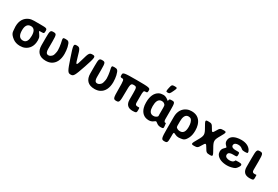

<svg xmlns="http://www.w3.org/2000/svg" viewBox="84 -2078 5170 3577"><g transform="rotate(30 2669.0 -289.5)"><path d="M562 -471C562 -523 549 -528 422 -528H281C241 -528 206 -522 175 -509C88 -472 32 -390 32 -269V-259C32 -240 33 -221 36 -203C43 -156 27 -113 130 -36C169 -7 220 10 282 10C321 10 355 4 385 -9C467 -45 523 -123 523 -239V-249C523 -257 522 -265 521 -273C518 -295 523 -309 485 -363C449 -415 444 -414 500 -414C556 -414 562 -419 562 -471ZM281 -414C358 -414 382 -346 382 -269V-259C382 -180 361 -104 282 -104C198 -104 173 -175 173 -259V-269C173 -349 201 -414 281 -414Z M835 10C878 10 915 3 946 -12C1034 -54 1080 -148 1080 -276C1080 -327 1074 -373 1065 -415C1040 -521 1018 -528 957 -528C895 -528 900 -519 924 -410C932 -368 938 -323 939 -276C939 -254 936 -232 931 -212C919 -161 915 -148 879 -121C866 -111 850 -104 830 -104C781 -104 769 -151 769 -203V-366C769 -513 762 -528 698 -528C634 -528 627 -513 627 -366V-204C627 -65 698 10 835 10Z M1320 -350C1276 -512 1264 -528 1197 -528C1130 -528 1131 -504 1213 -264C1294 -24 1308 0 1369 0C1430 0 1444 -24 1526 -264C1607 -504 1608 -528 1541 -528C1474 -528 1462 -512 1418 -350C1374 -188 1364 -188 1320 -350Z M1885 10C1928 10 1965 3 1996 -12C2084 -54 2130 -148 2130 -276C2130 -327 2124 -373 2115 -415C2090 -521 2068 -528 2007 -528C1945 -528 1950 -519 1974 -410C1982 -368 1988 -323 1989 -276C1989 -254 1986 -232 1981 -212C1969 -161 1965 -148 1929 -121C1916 -111 1900 -104 1880 -104C1831 -104 1819 -151 1819 -203V-366C1819 -513 1812 -528 1748 -528C1684 -528 1677 -513 1677 -366V-204C1677 -65 1748 10 1885 10Z M2706 9C2723 9 2738 8 2752 6C2788 0 2791 -9 2791 -58C2791 -106 2789 -109 2772 -108C2765 -107 2758 -107 2750 -107C2710 -107 2695 -122 2695 -162V-292C2695 -409 2699 -421 2738 -421C2776 -421 2780 -426 2780 -475C2780 -523 2753 -528 2487 -528C2220 -528 2193 -523 2193 -475C2193 -426 2197 -421 2236 -421C2275 -421 2279 -402 2279 -211C2279 -19 2285 0 2350 0C2414 0 2420 -19 2420 -211C2420 -402 2426 -421 2487 -421C2548 -421 2554 -408 2554 -284V-147C2554 -44 2604 9 2706 9Z M3054 -538C3020 -538 2990 -531 2965 -518C2885 -475 2847 -382 2847 -260V-250C2847 -212 2851 -177 2860 -146C2884 -59 2945 10 3053 10C3087 10 3115 1 3136 -13C3195 -53 3178 -50 3233 -12C3253 2 3279 10 3311 10C3324 10 3334 9 3344 8C3370 3 3371 -7 3366 -55C3361 -103 3359 -108 3355 -107C3350 -106 3332 -96 3320 -126C3315 -138 3314 -155 3314 -171V-350C3314 -512 3308 -528 3253 -528C3198 -528 3192 -525 3187 -497C3182 -468 3187 -482 3132 -517C3111 -530 3086 -538 3054 -538ZM3173 -272V-171C3173 -168 3173 -164 3174 -161C3174 -152 3179 -138 3141 -117C3127 -109 3110 -104 3088 -104C3010 -104 2988 -172 2988 -250V-260C2988 -341 3008 -424 3089 -424C3111 -424 3128 -419 3141 -410C3178 -385 3173 -364 3173 -272ZM3079 -698C3063 -621 3065 -613 3103 -613C3141 -613 3149 -621 3185 -698C3221 -774 3219 -782 3161 -782C3103 -782 3095 -774 3079 -698Z M3700 10C3716 10 3732 8 3746 5C3785 -3 3825 3 3875 -101C3894 -142 3904 -192 3904 -250V-260C3904 -301 3899 -338 3889 -372C3861 -468 3793 -538 3670 -538C3633 -538 3599 -532 3570 -519C3485 -483 3429 -401 3429 -282V-39C3429 181 3435 203 3500 203C3564 203 3570 191 3570 77C3570 -37 3568 -34 3623 -7C3644 4 3669 10 3700 10ZM3663 -104C3640 -104 3621 -108 3606 -116C3566 -135 3570 -154 3570 -209V-270C3570 -344 3590 -424 3663 -424C3672 -424 3680 -423 3688 -421C3708 -415 3730 -414 3751 -350C3759 -325 3763 -294 3763 -260V-250C3763 -172 3740 -104 3663 -104Z M4150 -450C4110 -521 4099 -528 4031 -528C3962 -528 3962 -516 4030 -399C4098 -282 4098 -258 4027 -135C3955 -12 3955 0 4024 0C4093 0 4104 -8 4147 -83C4190 -158 4198 -158 4241 -83C4284 -8 4295 0 4364 0C4432 0 4432 -12 4361 -135C4290 -258 4290 -282 4358 -399C4426 -516 4426 -528 4358 -528C4289 -528 4278 -521 4238 -450C4197 -378 4189 -378 4150 -450Z M4731 -223H4777C4818 -223 4822 -227 4822 -270C4822 -313 4818 -317 4777 -317H4731C4684 -317 4643 -332 4643 -373C4643 -380 4645 -387 4648 -394C4660 -419 4691 -431 4730 -431C4751 -431 4774 -428 4791 -419C4833 -398 4826 -376 4891 -376C4955 -376 4965 -380 4957 -412C4954 -423 4949 -434 4943 -444C4907 -503 4833 -538 4738 -538C4703 -538 4671 -535 4642 -528C4568 -511 4502 -471 4502 -384C4502 -356 4513 -332 4530 -314C4576 -264 4572 -285 4521 -229C4503 -209 4492 -183 4492 -149C4492 -124 4498 -101 4511 -82C4551 -21 4636 10 4738 10C4768 10 4798 6 4825 -1C4892 -18 4912 -25 4947 -79C4986 -140 4963 -156 4899 -156C4834 -156 4829 -155 4826 -144C4825 -141 4824 -137 4822 -134C4806 -108 4772 -96 4730 -96C4683 -96 4633 -114 4633 -160C4633 -210 4678 -223 4731 -223Z M5221 5C5238 5 5253 4 5267 2C5303 -3 5306 -12 5306 -61C5306 -109 5305 -114 5297 -113L5289 -112L5265 -110C5226 -110 5210 -125 5210 -165L5211 -347C5211 -511 5204 -528 5140 -528C5076 -528 5069 -511 5069 -339V-150C5069 -47 5119 5 5221 5Z"/></g></svg>

Font: Asimov Print
Style: A
Weight: 500
Designer: Google
Version: Version 2.000980: 2014